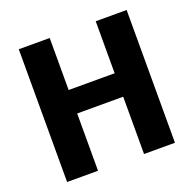

<svg xmlns="http://www.w3.org/2000/svg" viewBox="-128 -861 1001 992"><g transform="rotate(-20 372.5 -365.0)"><path d="M499 -315H246V0H76V-730H246V-444H499V-730H669V0H499Z"/></g></svg>

Font: M PLUS 1p ExtraBold
Style: Regular
Weight: 800
Version: Version 1.062